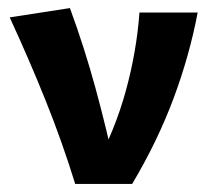

<svg xmlns="http://www.w3.org/2000/svg" viewBox="-20 -455 530 475"><path d="M166 0Q134 -104 93 -206Q52 -308 4 -412L153 -435Q189 -337 216.5 -236Q244 -135 265 -37H213Q265 -134 291.5 -231Q318 -328 325 -424H469Q449 -318 409.5 -212Q370 -106 307 0Z"/></svg>

Font: Ysabeau ExtraBold
Style: Regular
Weight: 800
Designer: Christian Thalmann (Catharsis Fonts)
Version: Version 2.002